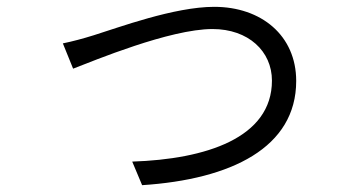

<svg xmlns="http://www.w3.org/2000/svg" viewBox="-20 -522 1040 562"><path d="M164 -395 194 -321C254 -344 477 -437 602 -437C707 -437 776 -372 776 -286C776 -118 582 -56 367 -49L396 20C657 3 847 -90 847 -285C847 -418 745 -502 607 -502C490 -502 326 -441 255 -419C223 -409 193 -401 164 -395Z"/></svg>

Font: ChiuKong Gothic MN Normal
Style: Regular
Weight: 350
Designer: Ryoko NISHIZUKA 西塚涼子 (kana, bopomofo & ideographs); Paul D. Hunt (Latin, Greek & Cyrillic); Sandoll Communications 산돌커뮤니
Foundry: Adobe
Version: Version 1.300